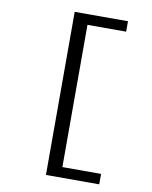

<svg xmlns="http://www.w3.org/2000/svg" viewBox="-93 -777 787 997"><g transform="rotate(10 300.0 -278.0)"><path d="M219 152V-708H500V-653H296V97H500V152Z"/></g></svg>

Font: SauceCodePro Nerd Font Mono
Style: Regular
Weight: 500
Monospace: yes
Designer: Paul D. Hunt, Teo Tuominen
Foundry: Adobe Systems Incorporated
Version: Version 2.030;PS 1.000;hotconv 16.6.51;makeotf.lib2.5.65220;